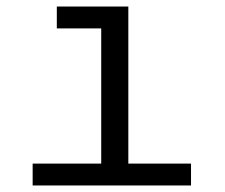

<svg xmlns="http://www.w3.org/2000/svg" viewBox="-20 -568 690 588"><path d="M290 0V-548H373V0ZM80 0V-67H565V0ZM154 -481V-548H332V-481Z"/></svg>

Font: Azeret Mono Light
Style: Regular
Weight: 300
Designer: Martin Vácha
Foundry: Displaay
Version: Version 1.002